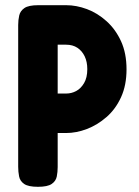

<svg xmlns="http://www.w3.org/2000/svg" viewBox="-20 -710 534 739"><path d="M126 9Q89 9 73 -2Q57 -13 53.5 -31Q50 -49 50 -68V-614Q50 -633 54 -650.5Q58 -668 74 -679Q90 -690 127 -690H235Q274 -690 314.5 -675Q355 -660 390 -628.5Q425 -597 446 -551Q467 -505 467 -443Q467 -382 446 -336Q425 -290 390 -259.5Q355 -229 314.5 -213.5Q274 -198 234 -198H202V-67Q202 -48 198.5 -30.5Q195 -13 179 -2Q163 9 126 9ZM202 -350H235Q255 -350 273 -359.5Q291 -369 303.5 -390Q316 -411 316 -444Q316 -472 306 -493Q296 -514 278 -526Q260 -538 234 -538H202Z"/></svg>

Font: Fredoka Condensed SemiBold
Style: Regular
Weight: 600
Width: 3
Designer: Ben Nathan
Foundry: Milena B. Brandão, Ben Nathan
Version: Version 2.001